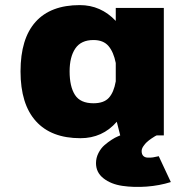

<svg xmlns="http://www.w3.org/2000/svg" viewBox="-20 -531 750 753"><path d="M293 -511Q375.5 -511 434 -449V-500H622.5V0H594.5Q592 1 588 3.2Q584 5.5 574 12.2Q564 19 556.2 26Q548.5 33 542 42.8Q535.5 52.5 535.5 61.5Q535.5 74 542 80.5Q548.5 87 560.2 87.2Q572 87.5 580 86.2Q588 85 598.5 82.5Q601.5 82 602.5 81.5L650 183Q605.5 197 555.2 200.8Q505 204.5 460.2 198Q415.5 191.5 386 168.5Q356.5 145.5 356.5 109Q356.5 88 366.2 69Q376 50 390 38Q404 26 418 17Q432 8 442 4L451.5 0L438 -53.5Q382 11 295.5 11Q181 11 120.8 -55.8Q60.5 -122.5 60.5 -251Q60.5 -379.5 119.5 -445.2Q178.5 -511 293 -511ZM253 -251Q253 -191.5 274 -158.8Q295 -126 346.5 -126Q387.5 -126 407 -147.5Q426.5 -169 434 -212V-284Q425.5 -327 405.5 -350.5Q385.5 -374 346.5 -374Q298 -374 275.5 -341Q253 -308 253 -251Z"/></svg>

Font: League Mono ExtraBold
Style: Regular
Weight: 800
Width: 6
Designer: Tyler Finck
Foundry: The League of Moveable Type / Tyler Finck
Version: Version 2.210